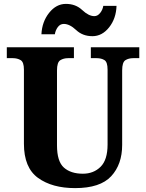

<svg xmlns="http://www.w3.org/2000/svg" viewBox="-20 -957 751 987"><path d="M366 10Q495 10 551.5 -51Q608 -112 608 -212V-595Q608 -637 624.5 -647.5Q641 -658 665 -658H696V-714H447V-658H477Q501 -658 517 -648Q533 -638 533 -599V-214Q533 -135 497 -99.5Q461 -64 406 -64Q344 -64 308.5 -95.5Q273 -127 273 -210V-595Q273 -637 290 -647.5Q307 -658 330 -658H360V-714H15V-658H46Q69 -658 86 -648Q103 -638 103 -599V-218Q103 -95 175.5 -42.5Q248 10 366 10ZM455 -771Q505 -771 541 -816.5Q577 -862 579 -927H511Q508 -907 495 -890.5Q482 -874 465 -874Q436 -874 402.5 -905.5Q369 -937 319 -937Q269 -937 232.5 -891Q196 -845 193 -781H262Q265 -801 277 -817.5Q289 -834 308 -834Q338 -834 371.5 -802.5Q405 -771 455 -771Z"/></svg>

Font: Noto Serif SemiCondensed Extra
Style: Regular
Weight: 800
Width: 4
Designer: Monotype Design Team
Foundry: Monotype Imaging Inc.
Version: Version 1.002